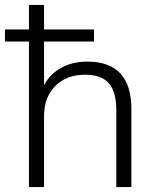

<svg xmlns="http://www.w3.org/2000/svg" viewBox="-34 -756 631 776"><path d="M83 0V-588H-14V-637H83V-736H144V-637H346V-588H144V-412Q170 -459 215.5 -483Q261 -507 319 -507Q497 -507 497 -315V0H436V-311Q436 -386 405.5 -420Q375 -454 310 -454Q235 -454 189.5 -408.5Q144 -363 144 -287V0Z"/></svg>

Font: Mulish Light
Style: Regular
Weight: 300
Designer: Vernon Adams
Foundry: Vernon Adams
Version: Version 3.603; ttfautohint (v1.8.3)